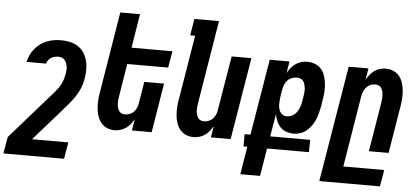

<svg xmlns="http://www.w3.org/2000/svg" viewBox="-92 -865 2650 1211"><g transform="rotate(5 1233.0 -260.0)"><path d="M-34 215 -16 110 209 -147Q226 -166 242.5 -184.5Q259 -203 274 -223Q289 -243 298.5 -265.5Q308 -288 312 -311L313 -313Q315 -326 316 -338Q317 -350 316 -362Q315 -374 311 -385Q307 -396 300 -405Q293 -414 282 -418.5Q271 -423 259 -423Q248 -423 236 -420.5Q224 -418 213.5 -411.5Q203 -405 195 -394.5Q187 -384 185 -373H61Q66 -395 76 -416.5Q86 -438 101.5 -457Q117 -476 136.5 -490Q156 -504 178 -512.5Q200 -521 222.5 -524.5Q245 -528 268 -528Q297 -528 325 -521.5Q353 -515 375.5 -500Q398 -485 412.5 -462Q427 -439 434 -411.5Q441 -384 440.5 -355Q440 -326 435 -297Q430 -266 417.5 -236.5Q405 -207 386.5 -180Q368 -153 346.5 -128Q325 -103 303 -78L138 110H368L350 215Z M652 8Q626 8 603.5 -1.5Q581 -11 566 -29.5Q551 -48 543 -71.5Q535 -95 533 -120.5Q531 -146 532.5 -172Q534 -198 539 -223L623 -735H748L713 -520H972L954 -415H695L661 -206Q659 -195 658 -183Q657 -171 657.5 -159.5Q658 -148 661 -137Q664 -126 669.5 -116.5Q675 -107 685.5 -102Q696 -97 708 -97Q723 -97 738.5 -103Q754 -109 765 -121Q776 -133 782 -148Q788 -163 790 -179L812 -312H937L886 0H761L773 -72Q763 -56 751 -40.5Q739 -25 723 -14Q707 -3 688.5 2.5Q670 8 652 8Z M1152 8Q1126 8 1103.5 -1.5Q1081 -11 1066 -29.5Q1051 -48 1043 -71.5Q1035 -95 1033 -120.5Q1031 -146 1032.5 -172Q1034 -198 1039 -223L1106 -630H1075L1092 -735H1248L1161 -206Q1159 -195 1158 -183Q1157 -171 1157.5 -159.5Q1158 -148 1161 -137Q1164 -126 1169.5 -116.5Q1175 -107 1185.5 -102Q1196 -97 1208 -97Q1223 -97 1238.5 -103Q1254 -109 1265 -121Q1276 -133 1282 -148Q1288 -163 1290 -179L1347 -520H1472L1386 0H1261L1273 -72Q1263 -56 1251 -40.5Q1239 -25 1223 -14Q1207 -3 1188.5 2.5Q1170 8 1152 8Z M1466 215 1495 39H1471V-39H1508L1588 -520H1713L1701 -446Q1711 -464 1723.5 -479.5Q1736 -495 1752 -506Q1768 -517 1787 -522.5Q1806 -528 1825 -528Q1851 -528 1874.5 -519Q1898 -510 1914 -491.5Q1930 -473 1937.5 -449.5Q1945 -426 1948 -400.5Q1951 -375 1949 -349Q1947 -323 1943 -297L1936 -254Q1932 -233 1926.5 -212Q1921 -191 1912.5 -170.5Q1904 -150 1890.5 -131Q1877 -112 1859.5 -97.5Q1842 -83 1821 -76Q1800 -69 1779 -69Q1754 -69 1732 -76.5Q1710 -84 1694.5 -100.5Q1679 -117 1670 -138Q1661 -159 1657 -182L1633 -39H1886L1885 39H1620L1591 215ZM1725 -174Q1742 -174 1758.5 -182Q1775 -190 1786.5 -204.5Q1798 -219 1804.5 -236.5Q1811 -254 1814 -271L1821 -314Q1823 -326 1824 -338Q1825 -350 1823.5 -361.5Q1822 -373 1819 -384.5Q1816 -396 1809.5 -404.5Q1803 -413 1793 -418Q1783 -423 1770 -423Q1755 -423 1739 -417.5Q1723 -412 1711 -400Q1699 -388 1692.5 -372.5Q1686 -357 1683 -341L1676 -298Q1674 -285 1673 -272Q1672 -259 1672 -246Q1672 -233 1674.5 -220.5Q1677 -208 1683.5 -197.5Q1690 -187 1700.5 -180.5Q1711 -174 1725 -174Z M1966 215 2088 -520H2213L2201 -448Q2211 -464 2223 -479.5Q2235 -495 2250.5 -506Q2266 -517 2284.5 -522.5Q2303 -528 2321 -528Q2347 -528 2370 -518.5Q2393 -509 2408 -490.5Q2423 -472 2430.5 -448.5Q2438 -425 2440.5 -399.5Q2443 -374 2441 -348Q2439 -322 2435 -297L2386 0H2261L2313 -314Q2315 -325 2315.5 -337Q2316 -349 2315.5 -360.5Q2315 -372 2312.5 -383Q2310 -394 2304 -403.5Q2298 -413 2288 -418Q2278 -423 2266 -423Q2251 -423 2235.5 -417Q2220 -411 2209 -399Q2198 -387 2192 -372Q2186 -357 2183 -341L2109 110H2368L2350 215Z"/></g></svg>

Font: Iosevka Term Curly Extrabold
Style: Italic
Weight: 800
Italic angle: -9°
Designer: Belleve Invis
Foundry: Belleve Invis
Version: Version 32.3.0